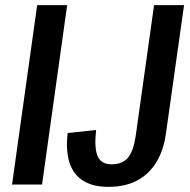

<svg xmlns="http://www.w3.org/2000/svg" viewBox="-20 -720 740 749"><path d="M242 -700 144 0H27L125 -700ZM402 9Q343 9 304.5 -15Q266 -39 251 -86Q236 -133 244 -201L355 -213Q347 -142 361 -110.5Q375 -79 415 -79Q457 -79 478.5 -104Q500 -129 509 -187L581 -700H698L628 -204Q619 -134 589.5 -86.5Q560 -39 513.5 -15Q467 9 402 9Z"/></svg>

Font: Pathway Extreme Condensed SemiBold
Style: Italic
Weight: 600
Width: 3
Italic angle: -8°
Version: Version 1.001;gftools[0.9.26]